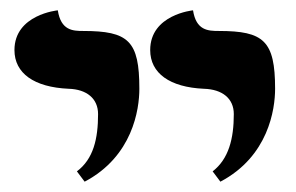

<svg xmlns="http://www.w3.org/2000/svg" viewBox="-20 -582 573 372"><path d="M407 -230C500 -279 513 -370 513 -410C513 -503 491 -522 404 -522C383 -522 360 -523 354 -562C354 -562 271 -554 271 -485C271 -440 309 -413 375 -410C411 -409 433 -391 433 -361C433 -313 423 -274 392 -250ZM144 -230C237 -279 250 -370 250 -410C250 -503 229 -522 141 -522C121 -522 98 -523 92 -562C92 -562 8 -554 8 -485C8 -440 46 -413 113 -410C148 -409 170 -391 170 -361C170 -313 161 -274 129 -250Z"/></svg>

Font: Libertinus Serif
Style: Bold
Weight: 700
Designer: Philipp H. Poll, Khaled Hosny
Foundry: Caleb Maclennan
Version: Version 7.050;RELEASE